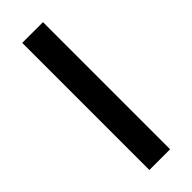

<svg xmlns="http://www.w3.org/2000/svg" viewBox="-241 -745 769 769"><g transform="rotate(-45 144.0 -360.0)"><path d="M203 0H85.5V-720H203Z"/></g></svg>

Font: TypoPRO Lato
Style: Regular
Weight: 600
Designer: Lukasz Dziedzic with Adam Twardoch and Botio Nikoltchev
Foundry: tyPoland Lukasz Dziedzic
Version: Version 2.010; 2014-09-01; http://www.latofonts.com/